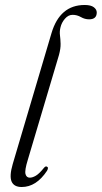

<svg xmlns="http://www.w3.org/2000/svg" viewBox="-20 -742 408 770"><path d="M319.5 -722Q344.5 -722 356.2 -713Q368 -704 368 -692Q368 -664.5 337.5 -664.5Q320 -664.5 304.5 -673.5Q289 -682.5 271 -682.5Q254 -682.5 240.5 -667Q227 -651.5 222.5 -632Q218.5 -616 220.5 -600.5Q222.5 -585 223 -566.2Q223.5 -547.5 216.5 -521.5L91.5 -101Q78.5 -59 82.2 -44.2Q86 -29.5 99.5 -29.5Q110.5 -29.5 124 -37.5Q137.5 -45.5 156 -68.5Q162.5 -76.5 167.5 -74Q176.5 -71 168.5 -57Q125.5 8 67 8Q36 8 26.5 -14Q17 -36 31 -84L186.5 -609Q220 -722 319.5 -722Z"/></svg>

Font: Fraunces 144pt Soft Light
Style: Italic
Weight: 300
Italic angle: -16°
Version: Version 1.000;[b76b70a41]